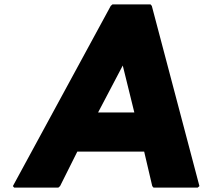

<svg xmlns="http://www.w3.org/2000/svg" viewBox="-20 -852 971 879"><path d="M675 -825 669 -832H495L487 -825L39 0L45 7H247L255 0L334 -158H640L677 0L683 7H885L893 0ZM595 -337H429L542 -552Z"/></svg>

Font: Hussar Woodtype
Style: BlkObl
Weight: 900
Foundry: Cannot Into Space Fonts
Version: Version 1.07